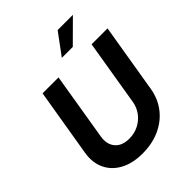

<svg xmlns="http://www.w3.org/2000/svg" viewBox="-261 -1095 1252 1252"><g transform="rotate(-45 364.5 -469.5)"><path d="M314.9 11.7Q222.7 11.7 159.2 -22.9Q95.7 -57.6 67.4 -118.4Q39.1 -179.2 52.2 -258.3L130.4 -727.5H277.3L200.2 -260.7Q189.5 -196.8 222.2 -157.5Q254.9 -118.2 321.3 -118.2Q369.6 -118.2 408.9 -138.4Q448.2 -158.7 473.9 -193.1Q499.5 -227.5 506.8 -270.5L582.5 -727.5H729.5L649.9 -248.5Q636.7 -169.9 591.3 -111.3Q545.9 -52.7 474.9 -20.5Q403.8 11.7 314.9 11.7ZM382.8 -802.2 491.7 -949.7H632.3L483.9 -802.2Z"/></g></svg>

Font: Inter Display
Style: Bold Italic
Weight: 700
Italic angle: -9.39999°
Designer: Rasmus Andersson
Foundry: rsms
Version: Version 4.000;git-a52131595